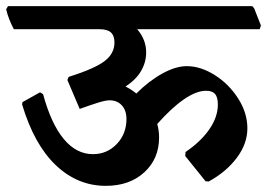

<svg xmlns="http://www.w3.org/2000/svg" viewBox="-45 -603 868 624"><path d="M430 -433Q430 -400 413 -371.5Q396 -343 363 -322Q387 -309 398 -299Q439 -340 482.5 -364Q526 -388 562 -388Q607 -388 653 -359Q699 -330 729 -283Q759 -236 759 -186Q759 -136 724.5 -90Q690 -44 633 -13L623 -14L557 -96L558 -109Q608 -143 635.5 -183Q663 -223 663 -263Q663 -287 654 -297.5Q645 -308 625 -308Q593 -308 552.5 -280Q512 -252 466 -200Q472 -179 472 -156Q472 -87 424 -43Q376 1 299 1Q207 1 136.5 -66Q66 -133 27 -263L28 -271L85 -303L95 -297Q121 -201 162 -151.5Q203 -102 257 -102Q303 -102 334.5 -135Q366 -168 366 -216Q366 -244 351 -260.5Q336 -277 311 -277Q298 -277 272.5 -269Q247 -261 214 -249L174 -343L178 -353Q263 -380 295 -404.5Q327 -429 327 -465Q327 -487 315.5 -497.5Q304 -508 279 -508H0Q-18 -542 -25 -573L-19 -583H775L781 -576L803 -520L799 -508H401Q430 -474 430 -433Z"/></svg>

Font: Sahitya
Style: Bold
Weight: 700
Designer: Juan Pablo del Peral
Foundry: Juan Pablo del Peral (http://www.huertatipografica.com)
Version: Version 1.001;PS 001.000;hotconv 1.0.70;makeotf.lib2.5.58329